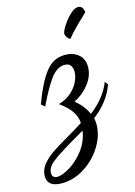

<svg xmlns="http://www.w3.org/2000/svg" viewBox="-195 -639 691 986"><g transform="rotate(-15 150.0 -146.5)"><path d="M-68 222Q-68 190 -47 163Q-26 136 5.5 114Q37 92 96 58Q148 28 182 6Q180 -27 161 -56Q142 -85 98 -117Q135 -127 162.5 -150Q190 -173 204.5 -202Q219 -231 219 -257Q219 -277 209.5 -290.5Q200 -304 178 -304Q137 -304 102.5 -257Q68 -210 27 -123L8 -139Q46 -243 87.5 -298Q129 -353 193 -353Q236 -353 264 -329.5Q292 -306 292 -263Q292 -217 260 -175Q228 -133 179 -108Q222 -74 244 -26Q325 -88 355 -166L368 -150Q353 -106 323.5 -68Q294 -30 254 0Q258 18 258 33Q258 91 223 148.5Q188 206 130 243Q72 280 8 280Q-68 280 -68 222ZM180 46 110 87Q34 132 0.5 158.5Q-33 185 -33 215Q-33 229 -25.5 235.5Q-18 242 -6 242Q20 242 61.5 217Q103 192 137.5 147Q172 102 180 46ZM218 -458Q218 -470 236 -498.5Q254 -527 278 -550Q302 -573 321 -573Q347 -573 351 -538Q351 -538 335 -522Q307 -496 283 -471.5Q259 -447 242 -425Q231 -430 224.5 -440.5Q218 -451 218 -458Z"/></g></svg>

Font: Dancing Script
Style: Bold
Weight: 700
Designer: Pablo Impallari
Foundry: Pablo Impallari
Version: Version 2.000